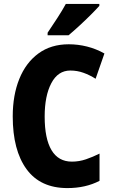

<svg xmlns="http://www.w3.org/2000/svg" viewBox="-20 -950 580 980"><path d="M339 -590Q276 -590 242 -525.5Q208 -461 208 -355Q208 -242 243 -183.5Q278 -125 347 -125Q384 -125 419 -137Q454 -149 488 -166V-27Q417 10 324 10Q186 10 115.5 -86.5Q45 -183 45 -356Q45 -464 78.5 -547Q112 -630 176 -677Q240 -724 331 -724Q378 -724 424 -712.5Q470 -701 513 -677L468 -548Q438 -567 406 -578.5Q374 -590 339 -590ZM487 -920Q471 -902 443.5 -874.5Q416 -847 385.5 -819Q355 -791 330 -770H223V-783Q248 -820 273 -858.5Q298 -897 316 -930H487Z"/></svg>

Font: Noto Sans Lao Condensed ExtraBold
Style: Regular
Weight: 800
Width: 3
Designer: Monotype Design Team
Foundry: Monotype Imaging Inc.
Version: Version 2.003; ttfautohint (v1.8.4.7-5d5b)